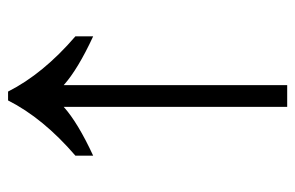

<svg xmlns="http://www.w3.org/2000/svg" viewBox="-148 -584 732 476"><g transform="rotate(-90 218.0 -346.0)"><path d="M191 0V-554Q152 -519 70 -481V-525Q163 -605 207 -692H229Q273 -605 366 -525V-481Q284 -519 245 -554V0Z"/></g></svg>

Font: usinhala25
Style: Book
Weight: 400
Designer: Jelle Bosma - Monotype Design Team
Foundry: Monotype Imaging Inc.
Version: Version 2.003